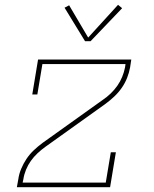

<svg xmlns="http://www.w3.org/2000/svg" viewBox="-20 -777 640 797"><path d="M50 0 56 -33Q59 -55 68 -76.5Q77 -98 90 -117.5Q103 -137 120.5 -153.5Q138 -170 157 -184L406 -362Q424 -374 439.5 -389Q455 -404 467 -421Q479 -438 487 -457.5Q495 -477 499 -497L501 -511H156L135 -385H114L138 -530H525L520 -497Q516 -475 507.5 -453.5Q499 -432 485.5 -412.5Q472 -393 454.5 -376.5Q437 -360 418 -346L169 -168Q152 -156 136 -141Q120 -126 108 -109Q96 -92 88 -72.5Q80 -53 77 -33L74 -19H419L440 -145H461L437 0ZM333 -606 248 -745 267 -755 346 -621 470 -757 487 -743 356 -606Z"/></svg>

Font: Iosevka Curly Slab ThExObl
Style: Regular
Weight: 100
Width: 7
Italic angle: -9°
Monospace: yes
Designer: Belleve Invis
Foundry: Belleve Invis
Version: Version 11.1.0; ttfautohint (v1.8.3)